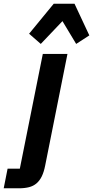

<svg xmlns="http://www.w3.org/2000/svg" viewBox="-108 -816 502 1036"><path d="M-67 94H-1L123 -525H256L136 76Q129 112 117.5 135.5Q106 159 89 173.5Q72 188 48.5 194Q25 200 -7 200H-88ZM49 -634 182 -796H294L374 -625L303 -579L229 -702L112 -579Z"/></svg>

Font: IBM Plex Sans Cond
Style: Bold Italic
Weight: 700
Width: 3
Italic angle: -11°
Designer: Mike Abbink, Paul van der Laan, Pieter van Rosmalen
Foundry: Bold Monday
Version: Version 1.3